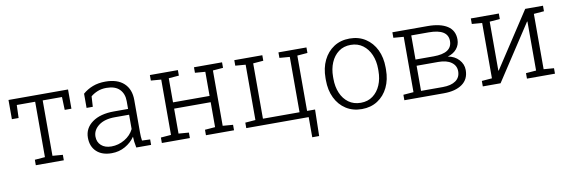

<svg xmlns="http://www.w3.org/2000/svg" viewBox="-51 -926 4360 1470"><g transform="rotate(-10 2129.0 -190.5)"><path d="M160.2 0V-42.5L239.7 -48.8V-479.5H96.7L93.3 -378.9H41V-528.3H503.9V-378.9H451.7L448.2 -479.5H298.3V-48.8L377.9 -42.5V0Z M749.5 10.3Q674.3 10.3 631.8 -29.8Q589.4 -69.8 589.4 -138.2Q589.4 -211.4 651.6 -256.6Q713.9 -301.8 821.3 -301.8H930.7V-362.3Q930.7 -419.9 896.5 -454.6Q862.3 -489.3 794.4 -489.3Q755.9 -489.3 725.3 -476.8Q694.8 -464.4 672.4 -445.3L667.5 -364.7H619.1V-475.1Q653.3 -504.9 696.8 -521.5Q740.2 -538.1 795.4 -538.1Q888.7 -538.1 939 -491.2Q989.3 -444.3 989.3 -361.3V-106.4Q989.3 -90.8 990.2 -75.4Q991.2 -60.1 993.7 -44.9L1056.6 -42.5V0H941.4Q936 -28.8 933.6 -46.4Q931.2 -64 930.7 -85.9Q901.9 -43.5 854.5 -16.6Q807.1 10.3 749.5 10.3ZM756.3 -41Q810.5 -41 859.1 -69.6Q907.7 -98.1 930.7 -145.5V-256.8H820.8Q739.7 -256.8 693.8 -221.9Q647.9 -187 647.9 -136.2Q647.9 -93.8 677 -67.4Q706.1 -41 756.3 -41Z M1140.1 0V-42.5L1219.7 -48.8V-479L1140.1 -485.4V-528.3H1357.9V-485.4L1278.3 -479V-291.5H1562.5V-479L1482.9 -485.4V-528.3H1701.2V-485.4L1621.6 -479V-48.8L1701.2 -42.5V0H1482.9V-42.5L1562.5 -48.8V-242.7H1278.3V-48.8L1357.9 -42.5V0Z M2281.7 156.7V0H1796.4V-42.5L1876 -48.8V-479L1796.4 -485.4V-528.3H2014.2V-485.4L1934.6 -479V-48.8H2219.2V-479L2139.6 -485.4V-528.3H2357.4V-485.4L2277.8 -479V-48.8H2339.8L2335.4 156.7Z M2694.8 10.3Q2624 10.3 2571.3 -23.7Q2518.6 -57.6 2489.5 -117.7Q2460.4 -177.7 2460.4 -255.9V-272Q2460.4 -349.6 2489.5 -409.7Q2518.6 -469.7 2571 -503.9Q2623.5 -538.1 2693.8 -538.1Q2764.2 -538.1 2816.9 -503.9Q2869.6 -469.7 2898.7 -409.7Q2927.7 -349.6 2927.7 -272V-255.9Q2927.7 -177.7 2898.7 -117.7Q2869.6 -57.6 2817.1 -23.7Q2764.6 10.3 2694.8 10.3ZM2694.8 -38.6Q2749 -38.6 2788.1 -67.4Q2827.1 -96.2 2848.1 -145.3Q2869.1 -194.3 2869.1 -255.9V-272Q2869.1 -332.5 2847.9 -381.6Q2826.7 -430.7 2787.4 -459.7Q2748 -488.8 2693.8 -488.8Q2638.7 -488.8 2599.6 -459.7Q2560.5 -430.7 2539.8 -381.6Q2519 -332.5 2519 -272V-255.9Q2519 -194.3 2539.8 -145.3Q2560.5 -96.2 2599.9 -67.4Q2639.2 -38.6 2694.8 -38.6Z M3025.4 0V-42.5L3105 -48.8V-479L3025.4 -485.4V-528.3H3298.8Q3397.9 -528.3 3452.4 -493.2Q3506.8 -458 3506.8 -387.7Q3506.8 -346.7 3481.7 -315.7Q3456.5 -284.7 3411.1 -271.5Q3463.4 -262.7 3495.8 -227.5Q3528.3 -192.4 3528.3 -146.5Q3528.3 -74.7 3475.8 -37.4Q3423.3 0 3332.5 0ZM3163.6 -292H3304.2Q3448.2 -292 3448.2 -386.2Q3448.2 -479.5 3298.8 -479.5H3163.6ZM3163.6 -48.3H3332.5Q3397.9 -48.3 3433.8 -74Q3469.7 -99.6 3469.7 -147.5Q3469.7 -191.4 3433.3 -217.5Q3397 -243.7 3332.5 -243.7H3163.6Z M3635.3 0V-42.5L3714.8 -48.8V-479L3635.3 -485.4V-528.3H3853V-485.4L3773.4 -479V-99.1L3776.4 -98.1L4058.1 -528.3H4196.3V-485.4L4116.7 -479V-48.8L4196.3 -42.5V0H3978.5V-42.5L4058.1 -48.8V-429.2L4055.2 -430.2L3773.4 0Z"/></g></svg>

Font: Roboto Slab Light
Style: Regular
Weight: 300
Designer: Google
Version: Version 2.000; ttfautohint (v1.8.1.43-b0c9)